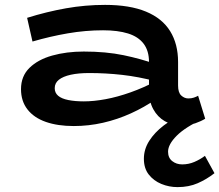

<svg xmlns="http://www.w3.org/2000/svg" viewBox="-20 -503 898 786"><path d="M720 10Q684 10 654.5 -7Q625 -24 607.5 -56Q590 -88 590 -131V-249Q590 -295 568 -324Q546 -353 504 -366Q462 -379 402 -379Q330 -379 257.5 -366.5Q185 -354 113 -333L91 -430Q171 -455 250 -469Q329 -483 410 -483Q511 -483 577.5 -455.5Q644 -428 676.5 -375.5Q709 -323 709 -249V-153Q709 -124 722 -112Q735 -100 751 -100Q764 -100 774 -103.5Q784 -107 791 -111L820 -17Q804 -7 780 1.5Q756 10 720 10ZM282 13Q216 13 167.5 -4Q119 -21 92.5 -55Q66 -89 66 -138Q66 -191 100.5 -225Q135 -259 193.5 -275.5Q252 -292 323 -292Q414 -292 486 -277Q558 -262 619 -240V-170Q547 -189 480 -196.5Q413 -204 345 -204Q301 -204 269.5 -197Q238 -190 221 -176.5Q204 -163 204 -142Q204 -123 218 -111Q232 -99 259.5 -93.5Q287 -88 323 -88Q364 -88 412.5 -97Q461 -106 514.5 -125Q568 -144 619 -171L617 -96Q571 -64 516 -39Q461 -14 402 -0.5Q343 13 282 13ZM707 263Q672 263 640.5 250Q609 237 589 211.5Q569 186 569 147Q569 108 591 73.5Q613 39 650.5 10.5Q688 -18 736 -38L813 -17Q739 17 703.5 52.5Q668 88 668 118Q668 143 685 156.5Q702 170 726 170Q752 170 775.5 160Q799 150 819 135L858 206Q826 231 789.5 247Q753 263 707 263Z"/></svg>

Font: BioRhyme SemiExpanded
Style: Bold
Weight: 700
Width: 6
Designer: Aoife Mooney
Foundry: Aoife Mooney Type
Version: Version 1.600;gftools[0.9.33]